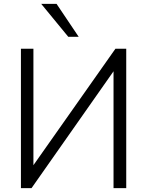

<svg xmlns="http://www.w3.org/2000/svg" viewBox="-20 -970 759 990"><path d="M87.9 0V-718.8H152.3V-118.2L575.2 -718.8H630.9V0H565.4V-602.5L142.6 0ZM192.4 -950.2H271.5L385.7 -780.3H332Z"/></svg>

Font: Min Sans Light
Style: Regular
Weight: 300
Designer: Jinseong-Kim, NotoSansCJK, Nunito
Foundry: Jinseong-Kim
Version: Version 1.400;Glyphs 3.1.2 (3151)